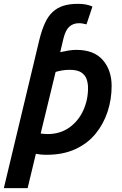

<svg xmlns="http://www.w3.org/2000/svg" viewBox="-57 -796 637 1001"><path d="M-37 185 148 -588Q161 -640 177.5 -676Q194 -712 218 -734Q242 -756 274 -766Q306 -776 350 -776Q369 -776 388 -773Q407 -770 425 -762L394 -669Q385 -671 375.5 -673Q366 -675 355 -675Q325 -675 305 -657.5Q285 -640 274 -596L257 -524Q279 -529 300 -532.5Q321 -536 341 -536Q433 -536 479 -483Q525 -430 525 -348Q525 -278 504 -214Q483 -150 441.5 -99Q400 -48 336 -18.5Q272 11 186 11Q168 11 154 9.5Q140 8 130 6L87 185ZM190 -97Q256 -97 303.5 -130.5Q351 -164 376.5 -219Q402 -274 402 -337Q402 -362 394.5 -383.5Q387 -405 366.5 -418.5Q346 -432 306 -432Q284 -432 265 -428.5Q246 -425 233 -421L155 -100Q162 -99 172 -98Q182 -97 190 -97Z"/></svg>

Font: Ubuntu Sans Mono SemiBold
Style: Italic
Weight: 600
Italic angle: -13.5°
Monospace: yes
Designer: Dalton Maag Ltd
Foundry: Dalton Maag Ltd
Version: Version 1.006